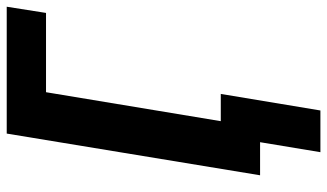

<svg xmlns="http://www.w3.org/2000/svg" viewBox="-216 -558 950 557"><g transform="rotate(-90 258.5 -280.0)"><path d="M95 175 124 0H28L149 -735H517L499 -621H269L185 -114H264L216 175Z"/></g></svg>

Font: Iosevka SS04 Heavy Oblique
Style: Regular
Weight: 900
Italic angle: -9°
Monospace: yes
Designer: Belleve Invis
Foundry: Belleve Invis
Version: Version 19.0.0; ttfautohint (v1.8.4)